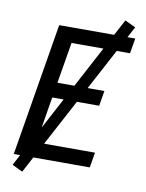

<svg xmlns="http://www.w3.org/2000/svg" viewBox="-98 -891 795 1047"><g transform="rotate(10 300.0 -368.0)"><path d="M37 0 159 -735H580L566 -651H242L204 -424H464L450 -340H190L148 -84H472L458 0ZM99 87 41 59 510 -823 569 -795Z"/></g></svg>

Font: Iosevka SS04 Md Ex Obl
Style: Regular
Weight: 500
Width: 7
Italic angle: -9°
Monospace: yes
Designer: Belleve Invis
Foundry: Belleve Invis
Version: Version 19.0.0; ttfautohint (v1.8.4)